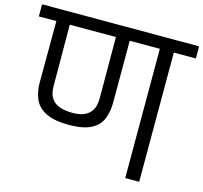

<svg xmlns="http://www.w3.org/2000/svg" viewBox="-153 -971 1168 1102"><g transform="rotate(15 430.5 -420.0)"><path d="M68 -768H-36V-840H897V-768H766V0H683V-768H504V-401Q504 -347 487 -304Q470 -261 424.5 -236.5Q379 -212 294 -211Q203 -211 154 -236Q105 -261 86 -304Q67 -347 67 -401ZM148 -768Q148 -733 148 -689Q148 -645 148.5 -598.5Q149 -552 149 -508.5Q149 -465 149 -430Q149 -414 149.5 -394Q150 -374 156 -355Q162 -336 177 -319.5Q192 -303 219.5 -293.5Q247 -284 291 -283Q335 -283 361 -294.5Q387 -306 400.5 -324Q414 -342 418.5 -362.5Q423 -383 423 -401Q423 -419 423 -430L422 -768Z"/></g></svg>

Font: Matangi Medium
Style: Regular
Weight: 500
Designer: Prashant Pant
Foundry: The Graphic Ant
Version: Version 3.002